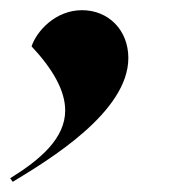

<svg xmlns="http://www.w3.org/2000/svg" viewBox="-69 -208 355 377"><path d="M-49 142 -44 149C27 106 183 12 183 -94C183 -149 144 -188 92 -188C40 -188 3 -147 -7 -117C35 -72 59 -30 59 9C59 63 11 105 -49 142Z"/></svg>

Font: Nyght Serif Bold Italic
Style: Regular
Weight: 700
Italic angle: -16°
Designer: Maksym Kobuzan
Version: Version 0.410;Glyphs 3.1.2 (3151)